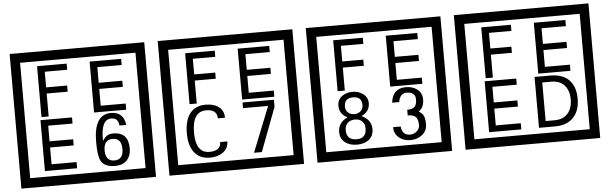

<svg xmlns="http://www.w3.org/2000/svg" viewBox="-59 -1181 4737 1492"><g transform="rotate(-5 2310.0 -435.0)"><path d="M1103 90H53V-960H1103ZM1028 15V-885H128V15ZM488 -799H313V-677H477V-629H313V-450H257V-847H488ZM918 -450H667V-847H913V-799H723V-677H907V-629H723V-498H918ZM498 -30H247V-427H493V-379H303V-257H487V-209H303V-78H498ZM919 -149Q919 -91 886.5 -56.5Q854 -22 795 -22Q711 -22 684 -73Q663 -111 663 -219Q663 -435 797 -435Q895 -435 908 -332H855Q850 -392 796 -392Q713 -392 717 -225Q738 -253 748 -260Q768 -275 801 -275Q919 -275 919 -149ZM862 -149Q862 -233 793 -233Q723 -233 723 -149Q723 -65 793 -65Q862 -65 862 -149Z M2258 90H1208V-960H2258ZM2183 15V-885H1283V15ZM1643 -799H1468V-677H1632V-629H1468V-450H1412V-847H1643ZM2073 -450H1822V-847H2068V-799H1878V-677H2062V-629H1878V-498H2073ZM1679 -136Q1679 -80 1633 -49Q1593 -22 1534 -22Q1449 -22 1407 -84Q1371 -136 1371 -226Q1371 -317 1406 -371Q1448 -435 1535 -435Q1597 -435 1634 -409Q1677 -379 1677 -321H1621Q1621 -391 1536 -391Q1427 -391 1427 -226Q1427 -67 1534 -67Q1623 -67 1623 -136ZM2068 -372 1939 -30H1878L2019 -383H1823V-427H2068Z M3413 90H2363V-960H3413ZM3338 15V-885H2438V15ZM2798 -799H2623V-677H2787V-629H2623V-450H2567V-847H2798ZM3228 -450H2977V-847H3223V-799H3033V-677H3217V-629H3033V-498H3228ZM2811 -132Q2811 -79 2772 -49Q2736 -23 2682 -23Q2627 -23 2591 -49Q2551 -79 2551 -132Q2551 -207 2626 -241Q2563 -271 2563 -337Q2563 -384 2600 -411Q2634 -435 2682 -435Q2729 -435 2762 -410Q2800 -383 2800 -337Q2800 -271 2735 -241Q2811 -207 2811 -132ZM2750 -326Q2750 -392 2682 -392Q2613 -392 2613 -326Q2613 -297 2632.5 -279Q2652 -261 2682 -261Q2711 -261 2730.5 -279Q2750 -297 2750 -326ZM2758 -143Q2758 -178 2737.5 -198.5Q2717 -219 2682 -219Q2646 -219 2624.5 -198.5Q2603 -178 2603 -143Q2603 -65 2682 -65Q2758 -65 2758 -143ZM3229 -136Q3229 -84 3190.5 -53Q3152 -22 3099 -22Q3044 -22 3010 -51Q2972 -82 2972 -134H3031Q3037 -65 3100 -65Q3128 -65 3151 -84.5Q3174 -104 3174 -132Q3174 -177 3156 -196Q3138 -215 3093 -215V-259Q3135 -259 3151.5 -276Q3168 -293 3168 -334Q3168 -392 3099 -392Q3048 -392 3036 -324H2981Q2994 -435 3098 -435Q3149 -435 3184 -409Q3223 -380 3223 -330Q3223 -265 3181 -238Q3205 -222 3213 -210Q3229 -185 3229 -136Z M4568 90H3518V-960H4568ZM4493 15V-885H3593V15ZM3953 -799H3778V-677H3942V-629H3778V-450H3722V-847H3953ZM4383 -450H4132V-847H4378V-799H4188V-677H4372V-629H4188V-498H4383ZM3963 -30H3712V-427H3958V-379H3768V-257H3952V-209H3768V-78H3963ZM4420 -229Q4420 -136 4369.5 -83Q4319 -30 4225 -30H4101V-427H4225Q4320 -427 4370 -375.5Q4420 -324 4420 -229ZM4366 -229Q4366 -298 4330 -338.5Q4294 -379 4226 -379H4157V-78H4226Q4294 -78 4330 -119Q4366 -160 4366 -229Z"/></g></svg>

Font: Unicode BMP Fallback SIL
Style: Regular
Weight: 400
Foundry: NRSI, SIL International
Version: Version 5.1 Based on Unicode 5.1